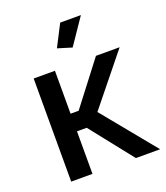

<svg xmlns="http://www.w3.org/2000/svg" viewBox="-135 -822 789 915"><g transform="rotate(-20 259.5 -365.0)"><path d="M293 -598.1 221.2 -620.1 277.8 -730H382.8ZM383.8 -522.9H503.9L298.8 -269L519 0H396L225.1 -215.8H175.8V0H67.9V-522.9H175.8V-305.2H216.8Z"/></g></svg>

Font: Rising Sun DemiBold
Style: DemiBold
Weight: 600
Designer: Matt McInerney, Pablo Impallari, Rodrigo Fuenzalida
Foundry: Matt McInerney, Pablo Impallari, Rodrigo Fuenzalida
Version: Version 1.000